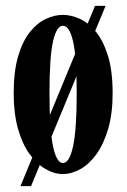

<svg xmlns="http://www.w3.org/2000/svg" viewBox="-20 -580 432 652"><path d="M49.5 52 302.5 -560H338.5L85.5 52ZM193.5 11Q164 11 134.5 -6Q105 -23 80.2 -57.2Q55.5 -91.5 41 -143Q26.5 -194.5 26.5 -263.5Q26.5 -338.5 41.8 -389.8Q57 -441 82 -471.8Q107 -502.5 136.2 -516Q165.5 -529.5 193.5 -529.5Q221.5 -529.5 251.2 -516Q281 -502.5 306 -471.8Q331 -441 346.8 -389.8Q362.5 -338.5 362.5 -263.5Q362.5 -194.5 347.5 -143Q332.5 -91.5 308 -57.2Q283.5 -23 253.5 -6Q223.5 11 193.5 11ZM193.5 -26.5Q216 -26.5 228.2 -83.5Q240.5 -140.5 240.5 -263.5Q240.5 -386 228.2 -439.2Q216 -492.5 193.5 -492.5Q172 -492.5 160 -439.2Q148 -386 148 -263.5Q148 -140.5 160 -83.5Q172 -26.5 193.5 -26.5Z"/></svg>

Font: Imbue 24pt
Style: Bold
Weight: 700
Designer: Tyler Finck
Foundry: Etcetera Type Company
Version: Version 1.102